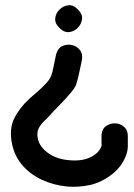

<svg xmlns="http://www.w3.org/2000/svg" viewBox="-20 -512 511 730"><path d="M233 197Q278 201 321.5 191.5Q365 182 404 152Q443 123 460 77Q467 58 466 33V9Q467 -16 452.5 -29Q438 -42 418.5 -43Q399 -44 383 -32.5Q367 -21 366 3V34Q367 39 366 43Q356 71 322.5 86.5Q289 102 242 97Q195 93 163 70Q131 47 124 16Q119 -7 127 -24Q135 -41 160 -63Q162 -66 177 -82Q192 -98 212 -118.5Q232 -139 248.5 -158.5Q265 -178 269 -189Q273 -201 277.5 -219.5Q282 -238 285.5 -255.5Q289 -273 291 -282Q296 -306 284 -321.5Q272 -337 253 -341Q234 -345 216.5 -336.5Q199 -328 193 -304Q189 -286 184 -260.5Q179 -235 175 -225Q169 -209 153 -192.5Q137 -176 121 -162L92 -137Q54 -102 34 -61.5Q14 -21 26 36Q36 84 67 118.5Q98 153 141.5 172.5Q185 192 233 197ZM276 -476Q259 -494 240 -492Q221 -490 206.5 -476Q192 -462 190 -442.5Q188 -423 206 -406Q223 -388 242.5 -390Q262 -392 276 -406.5Q290 -421 292 -440Q294 -459 276 -476Z"/></svg>

Font: Balsamiq Sans
Style: Regular
Weight: 400
Designer: Michael Angeles
Foundry: Balsamiq SRL
Version: Version 1.020; ttfautohint (v1.8.4.7-5d5b);gftools[0.9.26]